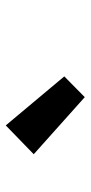

<svg xmlns="http://www.w3.org/2000/svg" viewBox="156 -1120 314 666"><g transform="rotate(-90 313.0 -787.0)"><path d="M309 -650 381 -721 211 -924 111 -827Z"/></g></svg>

Font: Source Han Sans KR
Style: Bold
Weight: 700
Designer: Ryoko NISHIZUKA 西塚涼子 (kana, bopomofo & ideographs); Paul D. Hunt (Latin, Greek & Cyrillic); Sandoll Communications 산돌커뮤니
Foundry: Adobe
Version: Version 2.004;hotconv 1.0.118;makeotfexe 2.5.65603